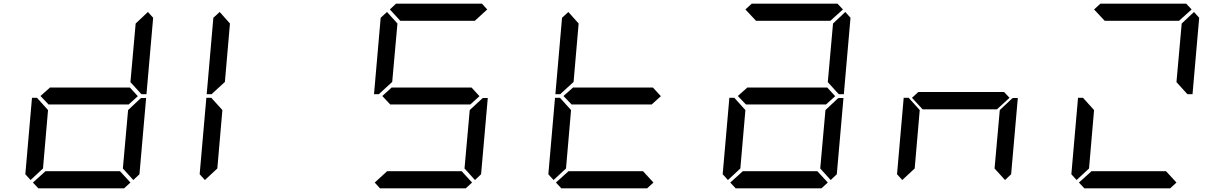

<svg xmlns="http://www.w3.org/2000/svg" viewBox="-20 -1020 6577 1040"><path d="M145.5 -44.9 117.2 -76.2 153.3 -490.2H180.7L184.6 -485.4L240.2 -423.8L212.9 -107.4ZM726.6 -499 675.8 -453.1V-454.1H244.1V-453.1L199.2 -500L252 -546.9V-545.9H683.6ZM739.3 -485.4 745.1 -489.3H771.5L735.4 -76.2L702.1 -44.9L645.5 -107.4L673.8 -423.8ZM781.2 -955.1 809.6 -923.8 773.4 -509.8H747.1L742.2 -513.7L686.5 -575.2L714.8 -892.6ZM686.5 -31.2 652.3 0H187.5L158.2 -31.2L226.6 -92.8H629.9Z M1089.8 -44.9 1061.5 -76.2 1097.7 -490.2H1125L1128.9 -485.4L1184.6 -423.8L1157.2 -107.4ZM1130.9 -514.6 1127 -509.8H1099.6L1135.7 -923.8L1169.9 -955.1L1225.6 -892.6L1198.2 -576.2Z M2037.1 -514.6 2033.2 -509.8H2005.9L2042 -923.8L2076.2 -955.1L2132.8 -892.6L2104.5 -576.2ZM2091.8 -968.8 2125 -1000H2590.8L2619.1 -968.8L2551.8 -907.2H2148.4ZM2577.1 -499 2526.4 -453.1V-454.1H2094.7V-453.1L2050.8 -500L2102.5 -546.9V-545.9H2534.2ZM2590.8 -485.4 2595.7 -489.3H2622.1L2585.9 -76.2L2552.7 -44.9L2496.1 -107.4L2524.4 -423.8ZM2537.1 -31.2 2502.9 0H2038.1L2009.8 -31.2L2077.1 -92.8H2480.5Z M2978.5 -44.9 2950.2 -76.2 2986.3 -490.2H3013.7L3017.6 -485.4L3073.2 -423.8L3045.9 -107.4ZM3019.5 -514.6 3015.6 -509.8H2988.3L3024.4 -923.8L3058.6 -955.1L3114.3 -892.6L3086.9 -576.2ZM3559.6 -499 3508.8 -453.1V-454.1H3077.1V-453.1L3032.2 -500L3085 -546.9V-545.9H3516.6ZM3519.5 -31.2 3485.4 0H3020.5L2991.2 -31.2L3059.6 -92.8H3462.9Z M3922.9 -44.9 3894.5 -76.2 3930.7 -490.2H3958L3961.9 -485.4L4017.6 -423.8L3990.2 -107.4ZM4017.6 -968.8 4051.8 -1000H4516.6L4545.9 -968.8L4477.5 -907.2H4075.2ZM4503.9 -499 4453.1 -453.1V-454.1H4021.5V-453.1L3976.6 -500L4029.3 -546.9V-545.9H4460.9ZM4516.6 -485.4 4522.5 -489.3H4548.8L4512.7 -76.2L4479.5 -44.9L4422.9 -107.4L4451.2 -423.8ZM4558.6 -955.1 4586.9 -923.8 4550.8 -509.8H4524.4L4519.5 -513.7L4463.9 -575.2L4492.2 -892.6ZM4463.9 -31.2 4429.7 0H3964.8L3935.5 -31.2L4003.9 -92.8H4407.2Z M4919.9 -490.2 4954.1 -521.5H5418.9L5448.2 -490.2L5379.9 -427.7H4977.5ZM4867.2 -44.9 4838.9 -76.2 4875 -490.2H4902.3L4906.2 -485.4L4961.9 -423.8L4934.6 -107.4ZM5460.9 -485.4 5466.8 -489.3H5493.2L5457 -76.2L5423.8 -44.9L5367.2 -107.4L5395.5 -423.8Z M5811.5 -44.9 5783.2 -76.2 5819.3 -490.2H5846.7L5850.6 -485.4L5906.2 -423.8L5878.9 -107.4ZM5906.2 -968.8 5940.4 -1000H6405.3L6434.6 -968.8L6366.2 -907.2H5963.9ZM6447.3 -955.1 6475.6 -923.8 6439.5 -509.8H6413.1L6408.2 -513.7L6352.5 -575.2L6380.9 -892.6ZM6352.5 -31.2 6318.4 0H5853.5L5824.2 -31.2L5892.6 -92.8H6295.9Z"/></svg>

Font: my7seg
Style: Book
Weight: 400
Italic angle: -5°
Designer: Keshikan(Twitter:@keshinomi_88pro)
Version: Version 0.46